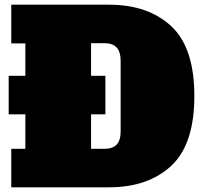

<svg xmlns="http://www.w3.org/2000/svg" viewBox="-20 -798 866 818"><path d="M808 -389Q808 -183 709.5 -91.5Q611 0 444 0H28V-164H88V-311H17V-475H88V-613H28V-778H444Q611 -778 709.5 -686.5Q808 -595 808 -389ZM494 -540Q494 -614 426 -614H368V-475H429V-311H368V-164H426Q460 -164 477 -182Q494 -200 494 -238Z"/></svg>

Font: Alfa Slab One
Style: Regular
Weight: 400
Designer: JM Sole
Foundry: JM Sole
Version: Version 2.000